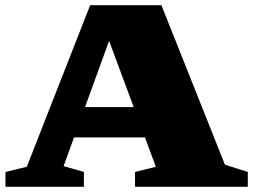

<svg xmlns="http://www.w3.org/2000/svg" viewBox="-20 -718 972 738"><path d="M211 -190V-306.5H580.5V-190ZM844.5 -85 932.5 -57V0H499V-57L579 -77L391 -583.5H407.5L224.5 -79.5L302.5 -57V0H1V-57L83 -77L326.5 -698H600.5Z"/></svg>

Font: Newsreader 9pt ExtraBold
Style: Regular
Weight: 800
Designer: Hugues Gentile
Foundry: Production Type
Version: Version 1.003